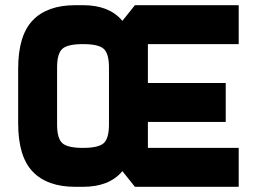

<svg xmlns="http://www.w3.org/2000/svg" viewBox="-20 -720 990 740"><path d="M500 0H550V-700H500L400 -575V-125ZM270 -700Q162 -700 106 -641.5Q50 -583 50 -455V-350H200V-460Q200 -513 220 -531.5Q240 -550 300 -550V-700ZM500 0H900V-150H500ZM500 -550H900V-700H500ZM450 -250H850V-400H450ZM300 -700V-550Q360 -550 380 -531.5Q400 -513 400 -460V-350H500V-455Q500 -583 450 -641.5Q400 -700 300 -700ZM270 0H300V-150Q240 -150 220 -168.5Q200 -187 200 -240V-350H50V-245Q50 -117 106 -58.5Q162 0 270 0ZM300 0Q400 0 450 -58.5Q500 -117 500 -245V-350H400V-240Q400 -187 380 -168.5Q360 -150 300 -150Z"/></svg>

Font: Millimetre
Style: Bold
Weight: 800
Designer: Jérémy Landes
Version: Version 1.0